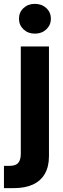

<svg xmlns="http://www.w3.org/2000/svg" viewBox="-53 -761 324 985"><path d="M53.7 -522.5H198.2V40Q198.2 93.3 177.5 129.9Q156.7 166.5 116.7 185.3Q76.7 204.1 18.1 204.1H-32.7V89.8H-2.9Q27.3 89.8 40.5 74.7Q53.7 59.6 53.7 26.9ZM126 -588.4Q90.8 -588.4 67.6 -610.4Q44.4 -632.3 44.4 -665Q44.4 -697.8 67.6 -719.5Q90.8 -741.2 126 -741.2Q161.1 -741.2 184.6 -719.5Q208 -697.8 208 -665Q208 -632.3 184.6 -610.4Q161.1 -588.4 126 -588.4Z"/></svg>

Font: Inter 28pt
Style: Bold
Weight: 700
Designer: Rasmus Andersson
Foundry: rsms
Version: Version 4.001;git-66647c0bb